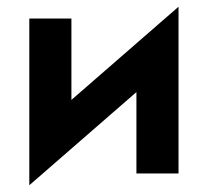

<svg xmlns="http://www.w3.org/2000/svg" viewBox="-20 -515 617 570"><path d="M505 -346 510 -495 72 -114 67 35ZM192 -460H67V35L192 -96ZM510 -495 385 -364V0H510Z"/></svg>

Font: Jost SemiBold
Style: Regular
Weight: 600
Version: Version 3.710